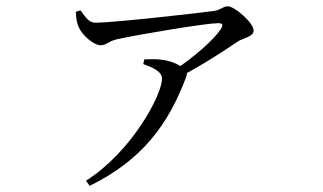

<svg xmlns="http://www.w3.org/2000/svg" viewBox="-20 -541 1040 619"><path d="M539.1 -312.7 552.5 -289.4C628.5 -328.5 708.7 -381.2 745.6 -406.5C763 -418.4 797.7 -422 797.7 -442.6C797.7 -467.2 736.8 -520.7 714.3 -520.7C699 -520.7 690.9 -508.4 670.4 -505.8C624 -499.1 344 -467.8 289.2 -467.8C266.5 -467.8 257.1 -483.5 239.6 -507.7L224.7 -503.1C225 -484.4 227.2 -467.9 233.8 -453.5C245 -427.1 282.4 -395.1 303.9 -395.1C324.1 -395.1 327.3 -407.4 356.5 -414.3C439.1 -432.3 647.4 -466.3 682.3 -466.3C697.9 -466.3 701.3 -462 691.9 -447.4C668.8 -411.2 600.9 -353.4 539.1 -312.7ZM257.2 41.7 269.2 58.1C435.2 -23.5 521.6 -136.6 579.5 -291.1C585.5 -306.1 581.7 -312 571.2 -321C558.8 -331.8 530.8 -346.1 495 -349.1C479.9 -350.7 465.2 -350.2 445.1 -349.5L442 -334.4C474.3 -322.6 502.3 -310.5 502.3 -287.1C502.3 -235.7 405.8 -52.8 257.2 41.7Z"/></svg>

Font: Source Han Serif CN VF
Style: Regular
Weight: 250
Designer: Ryoko NISHIZUKA 西塚涼子 (kana & ideographs); Frank Grießhammer (Latin, Greek & Cyrillic); Wenlong ZHANG 张文龙 (bopomofo); San
Foundry: Adobe
Version: Version 2.002;hotconv 1.1.0;makeotfexe 2.6.0